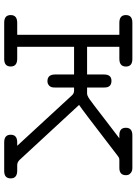

<svg xmlns="http://www.w3.org/2000/svg" viewBox="112 -763 651 915"><g transform="rotate(90 437.5 -305.5)"><path d="M88.9 -62H146V-548.8H88.9Q51.8 -548.8 51.8 -579.8Q51.8 -610.8 87.9 -610.8H261.2Q297.4 -610.8 297.1 -579.8Q296.9 -548.8 259.8 -548.8H203.1V-395H335V-476.1Q335 -511.2 365.2 -511.2Q397.5 -511.2 397 -477.1V-395H425.8Q435.5 -395 452.4 -406.5Q469.2 -418 547.9 -479Q602.1 -521 639.2 -548.8H624Q588.9 -548.8 588.9 -579.8Q588.9 -610.8 625 -610.8H779.8Q793.9 -610.8 802.5 -604.5Q811 -598.1 813 -592Q814.9 -585.9 814.9 -580.1Q814.9 -549.3 780.8 -548.8H743.2Q735.4 -548.8 730.7 -546.4Q726.1 -543.9 703.1 -525.9Q499 -368.7 480 -356.9L742.2 -73.2Q753.4 -62 767.1 -62H793Q830.1 -62 830.1 -31Q830.1 0 794.9 0H658.2Q622.1 0 622.1 -31Q622.1 -62 658.2 -62H674.8L434.1 -323.2Q425.3 -333 412.1 -333H397V-242.2Q397.9 -224.1 388.9 -215.1Q379.9 -206.1 367.2 -206.1Q335 -206.1 335 -242.2V-333H203.1V-62H259.8Q296.9 -62 296.9 -31Q296.9 0 261.2 0H87.9Q51.8 0 51.8 -31Q51.8 -62 88.9 -62Z"/></g></svg>

Font: CMU Typewriter Text Variable Width
Style: Medium
Weight: 500
Version: Version 0.7.0